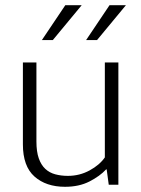

<svg xmlns="http://www.w3.org/2000/svg" viewBox="-20 -710 543 738"><path d="M383 -470H435V0H398L390 -59H388Q364 -33 324 -12.5Q284 8 230 8Q157 8 112.5 -31.5Q68 -71 68 -155V-470H120V-166Q120 -127 129 -101.5Q138 -76 154 -61Q170 -46 192.5 -40Q215 -34 241 -34Q286 -34 324.5 -55Q363 -76 383 -105ZM183 -556H141L231 -690H294ZM353 -556H311L401 -690H464Z"/></svg>

Font: Mukta Vaani ExtraLight
Style: Regular
Weight: 275
Designer: Noopur Datye, Girish Dalvi, Yashodeep Gholap, Pallavi Karambelkar
Foundry: Ek Type
Version: Version 2.538;PS 1.000;hotconv 16.6.51;makeotf.lib2.5.65220;